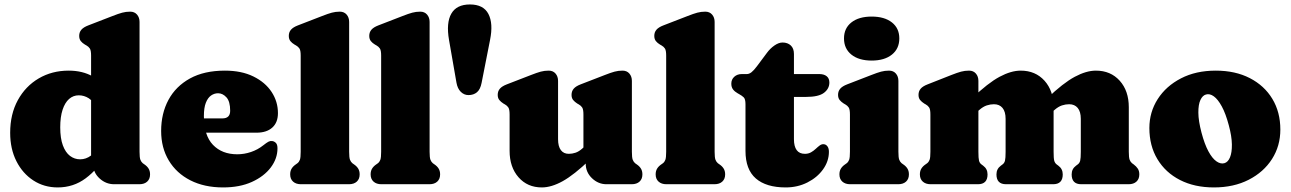

<svg xmlns="http://www.w3.org/2000/svg" viewBox="-20 -806 5647 840"><path d="M388.5 -106 378.5 -108V-563Q378.5 -585.5 373 -593.8Q367.5 -602 358.5 -607L351.5 -611Q340.5 -617.5 333.5 -626.2Q326.5 -635 326.5 -649Q326.5 -665 336 -676Q345.5 -687 366.5 -695L472.5 -736Q498 -746 514.5 -750.5Q531 -755 549.5 -755Q568.5 -755 579.5 -742.2Q590.5 -729.5 590.5 -710V-142Q590.5 -116.5 594.2 -107Q598 -97.5 604.5 -92L611.5 -87Q623.5 -79 630 -68.5Q636.5 -58 636.5 -43Q636.5 -23 624 -11.5Q611.5 0 589.5 0H479.5Q443.5 0 416 -25Q388.5 -50 388.5 -83ZM24.5 -225Q24.5 -306.5 58 -367.8Q91.5 -429 149.5 -463Q207.5 -497 280.5 -497Q341.5 -497 386.5 -471.2Q431.5 -445.5 464.5 -393L407.5 -327Q389 -363 368.5 -376Q348 -389 324.5 -389Q300.5 -389 282.2 -373Q264 -357 253.8 -325.8Q243.5 -294.5 243.5 -249Q243.5 -201 255 -170Q266.5 -139 286.2 -124Q306 -109 330.5 -109Q356 -109 377.5 -125Q399 -141 415.5 -176L451.5 -136Q409 -66.5 355.2 -26.2Q301.5 14 232.5 14Q173 14 126 -16.5Q79 -47 51.8 -100.8Q24.5 -154.5 24.5 -225Z M1196 -311Q1196 -270 1171.2 -247.8Q1146.5 -225.5 1102 -225.5H820.5V-288H953Q987 -288 987 -321.5Q987 -362 970.8 -380Q954.5 -398 934 -398Q917.5 -398 903.2 -388Q889 -378 880.5 -356.2Q872 -334.5 872 -298.5Q872 -213.5 911.8 -172.2Q951.5 -131 1018 -131Q1048.5 -131 1078 -141Q1107.5 -151 1131.5 -170Q1146 -181.5 1154 -185.8Q1162 -190 1169.5 -189Q1178.5 -188.5 1186.2 -181.5Q1194 -174.5 1194 -157Q1194 -112.5 1164.8 -73.5Q1135.5 -34.5 1082.2 -10.2Q1029 14 956 14Q874 14 813 -17Q752 -48 718.5 -103.8Q685 -159.5 685 -233Q685 -309.5 717 -369Q749 -428.5 811.2 -462.8Q873.5 -497 964 -497Q1036.5 -497 1088.5 -471.5Q1140.5 -446 1168.2 -403.8Q1196 -361.5 1196 -311Z M1507.5 -710V-142Q1507.5 -116.5 1511.2 -107Q1515 -97.5 1521.5 -92L1528.5 -87Q1540.5 -79 1547 -68.5Q1553.5 -58 1553.5 -43Q1553.5 -23 1541 -11.5Q1528.5 0 1506.5 0H1296.5Q1275 0 1262.2 -11.5Q1249.5 -23 1249.5 -43Q1249.5 -58 1256 -68.5Q1262.5 -79 1274.5 -87L1281.5 -92Q1288.5 -97.5 1292 -107Q1295.5 -116.5 1295.5 -142V-563Q1295.5 -585.5 1290 -593.8Q1284.5 -602 1275.5 -607L1268.5 -611Q1257.5 -617.5 1250.5 -626.2Q1243.5 -635 1243.5 -649Q1243.5 -665 1253 -676Q1262.5 -687 1283.5 -695L1389.5 -736Q1415 -746 1431.5 -750.5Q1448 -755 1466.5 -755Q1485.5 -755 1496.5 -742.2Q1507.5 -729.5 1507.5 -710Z M1859.5 -710V-142Q1859.5 -116.5 1863.2 -107Q1867 -97.5 1873.5 -92L1880.5 -87Q1892.5 -79 1899 -68.5Q1905.5 -58 1905.5 -43Q1905.5 -23 1893 -11.5Q1880.5 0 1858.5 0H1648.5Q1627 0 1614.2 -11.5Q1601.5 -23 1601.5 -43Q1601.5 -58 1608 -68.5Q1614.5 -79 1626.5 -87L1633.5 -92Q1640.5 -97.5 1644 -107Q1647.5 -116.5 1647.5 -142V-563Q1647.5 -585.5 1642 -593.8Q1636.5 -602 1627.5 -607L1620.5 -611Q1609.5 -617.5 1602.5 -626.2Q1595.5 -635 1595.5 -649Q1595.5 -665 1605 -676Q1614.5 -687 1635.5 -695L1741.5 -736Q1767 -746 1783.5 -750.5Q1800 -755 1818.5 -755Q1837.5 -755 1848.5 -742.2Q1859.5 -729.5 1859.5 -710Z M2029.5 -390Q2010.5 -390 1996 -404.2Q1981.5 -418.5 1977 -444.5L1944.5 -631Q1931.5 -706 1954.5 -746.2Q1977.5 -786.5 2036 -786.5Q2095 -786.5 2116.8 -745Q2138.5 -703.5 2124 -631.5L2087 -443.5Q2081.5 -415 2066.8 -402.5Q2052 -390 2029.5 -390Z M2542.5 -90V-110L2532.5 -112V-305Q2532.5 -327.5 2527 -335.8Q2521.5 -344 2512.5 -349L2505.5 -353Q2494.5 -360 2487.5 -368.5Q2480.5 -377 2480.5 -391Q2480.5 -407 2490 -418Q2499.5 -429 2520.5 -437L2626.5 -478Q2652 -488 2668.5 -492.5Q2685 -497 2703.5 -497Q2722.5 -497 2733.5 -484.2Q2744.5 -471.5 2744.5 -452V-142Q2744.5 -116.5 2748.2 -107Q2752 -97.5 2758.5 -92L2765.5 -87Q2777.5 -79 2784 -68.5Q2790.5 -58 2790.5 -43Q2790.5 -23 2778 -11.5Q2765.5 0 2743.5 0H2633.5Q2597.5 0 2570 -26.2Q2542.5 -52.5 2542.5 -90ZM2209.5 -146V-305Q2209.5 -327.5 2204 -335.8Q2198.5 -344 2189.5 -349L2182.5 -353Q2171.5 -360 2164.5 -368.5Q2157.5 -377 2157.5 -391Q2157.5 -407 2167 -418Q2176.5 -429 2197.5 -437L2303.5 -478Q2329 -488 2345.5 -492.5Q2362 -497 2380.5 -497Q2399.5 -497 2410.5 -484.2Q2421.5 -471.5 2421.5 -452V-197Q2421.5 -165.5 2433.8 -149.2Q2446 -133 2468.5 -133Q2483.5 -133 2498.2 -138Q2513 -143 2528.5 -157L2545.5 -173L2583.5 -129L2560.5 -107Q2491.5 -41 2442 -13.5Q2392.5 14 2350.5 14Q2287.5 14 2248.5 -30.5Q2209.5 -75 2209.5 -146Z M3106.5 -710V-142Q3106.5 -116.5 3110.2 -107Q3114 -97.5 3120.5 -92L3127.5 -87Q3139.5 -79 3146 -68.5Q3152.5 -58 3152.5 -43Q3152.5 -23 3140 -11.5Q3127.5 0 3105.5 0H2895.5Q2874 0 2861.2 -11.5Q2848.5 -23 2848.5 -43Q2848.5 -58 2855 -68.5Q2861.5 -79 2873.5 -87L2880.5 -92Q2887.5 -97.5 2891 -107Q2894.5 -116.5 2894.5 -142V-563Q2894.5 -585.5 2889 -593.8Q2883.5 -602 2874.5 -607L2867.5 -611Q2856.5 -617.5 2849.5 -626.2Q2842.5 -635 2842.5 -649Q2842.5 -665 2852 -676Q2861.5 -687 2882.5 -695L2988.5 -736Q3014 -746 3030.5 -750.5Q3047 -755 3065.5 -755Q3084.5 -755 3095.5 -742.2Q3106.5 -729.5 3106.5 -710Z M3214 -394 3207 -398Q3194.5 -405 3187 -414.8Q3179.5 -424.5 3179.5 -440Q3179.5 -458.5 3192.5 -470.2Q3205.5 -482 3225.5 -482H3247.5Q3257.5 -482 3267.8 -490Q3278 -498 3291.5 -516L3335.5 -575Q3349.5 -594 3368.2 -607Q3387 -620 3403.5 -620Q3426 -620 3439.8 -607Q3453.5 -594 3453.5 -570V-197Q3453.5 -165.5 3465.5 -149.2Q3477.5 -133 3501.5 -133Q3516.5 -133 3528 -139.5Q3539.5 -146 3548.8 -154.8Q3558 -163.5 3566.5 -169.8Q3575 -176 3584 -175Q3593.5 -174.5 3600 -165.8Q3606.5 -157 3606.5 -142Q3606.5 -101 3581 -65.2Q3555.5 -29.5 3512.5 -7.8Q3469.5 14 3417.5 14Q3332 14 3286.8 -25.2Q3241.5 -64.5 3241.5 -146V-350Q3241.5 -372.5 3233.8 -380Q3226 -387.5 3214 -394ZM3380.5 -382V-482H3564.5Q3585 -482 3596.8 -472.5Q3608.5 -463 3608.5 -445Q3608.5 -418 3585 -400Q3561.5 -382 3506.5 -382Z M3910.5 -452V-142Q3910.5 -116.5 3914.2 -107Q3918 -97.5 3924.5 -92L3931.5 -87Q3943.5 -79 3950 -68.5Q3956.5 -58 3956.5 -43Q3956.5 -23 3944 -11.5Q3931.5 0 3909.5 0H3699.5Q3678 0 3665.2 -11.5Q3652.5 -23 3652.5 -43Q3652.5 -58 3659 -68.5Q3665.5 -79 3677.5 -87L3684.5 -92Q3691.5 -97.5 3695 -107Q3698.5 -116.5 3698.5 -142V-305Q3698.5 -327.5 3693 -335.8Q3687.5 -344 3678.5 -349L3671.5 -353Q3660.5 -360 3653.5 -368.5Q3646.5 -377 3646.5 -391Q3646.5 -407 3656 -418Q3665.5 -429 3686.5 -437L3792.5 -478Q3818 -488 3834.5 -492.5Q3851 -497 3869.5 -497Q3888.5 -497 3899.5 -484.2Q3910.5 -471.5 3910.5 -452ZM3793.5 -541Q3737.5 -541 3705 -567Q3672.5 -593 3672.5 -638Q3672.5 -682.5 3705 -708Q3737.5 -733.5 3793.5 -733.5Q3849.5 -733.5 3882 -708Q3914.5 -682.5 3914.5 -638Q3914.5 -593 3882 -567Q3849.5 -541 3793.5 -541Z M4260.5 -452V-142Q4260.5 -113.5 4263.2 -103Q4266 -92.5 4273.5 -87L4281.5 -81Q4300.5 -67 4300.5 -43Q4300.5 0 4258.5 0H4051.5Q4030 0 4017.2 -11.5Q4004.5 -23 4004.5 -43Q4004.5 -58 4011 -68.5Q4017.5 -79 4029.5 -87L4036.5 -92Q4043.5 -97.5 4047 -107Q4050.5 -116.5 4050.5 -142V-305Q4050.5 -327.5 4045 -335.8Q4039.5 -344 4030.5 -349L4023.5 -353Q4012.5 -360 4005.5 -368.5Q3998.5 -377 3998.5 -391Q3998.5 -407 4008 -418Q4017.5 -429 4038.5 -437L4142.5 -478Q4168 -488 4184.5 -492.5Q4201 -497 4219.5 -497Q4238.5 -497 4249.5 -484.2Q4260.5 -471.5 4260.5 -452ZM4247.5 -310 4209.5 -354 4232.5 -376Q4302.5 -443 4353 -470Q4403.5 -497 4445.5 -497Q4510 -497 4549.8 -452.8Q4589.5 -408.5 4589.5 -337V-142Q4589.5 -113.5 4592.2 -103.2Q4595 -93 4602.5 -87L4610.5 -81Q4629.5 -67 4629.5 -43Q4629.5 0 4587.5 0H4381.5Q4339.5 0 4339.5 -43Q4339.5 -67 4358.5 -81L4366.5 -87Q4374 -92.5 4376.8 -103Q4379.5 -113.5 4379.5 -142V-286Q4379.5 -317.5 4366 -333.8Q4352.5 -350 4328.5 -350Q4313 -350 4297 -344.8Q4281 -339.5 4264.5 -325ZM4576.5 -310 4538.5 -354 4561.5 -376Q4631.5 -443 4682 -470Q4732.5 -497 4774.5 -497Q4839 -497 4878.8 -452.8Q4918.5 -408.5 4918.5 -337V-142Q4918.5 -116.5 4922.2 -107Q4926 -97.5 4932.5 -92L4939.5 -87Q4951.5 -78 4958 -68Q4964.5 -58 4964.5 -43Q4964.5 -23 4952 -11.5Q4939.5 0 4917.5 0H4710.5Q4668.5 0 4668.5 -43Q4668.5 -67 4687.5 -81L4695.5 -87Q4703 -92.5 4705.8 -103Q4708.5 -113.5 4708.5 -142V-286Q4708.5 -317.5 4695 -333.8Q4681.5 -350 4657.5 -350Q4642 -350 4626 -344.8Q4610 -339.5 4593.5 -325Z M5299 -497Q5384.5 -497 5448 -464.2Q5511.5 -431.5 5546.5 -373.5Q5581.5 -315.5 5581.5 -239Q5581.5 -167.5 5545 -110.2Q5508.5 -53 5443 -19.5Q5377.5 14 5291 14Q5206 14 5142.5 -18.5Q5079 -51 5043.8 -109.5Q5008.5 -168 5008.5 -246Q5008.5 -315.5 5045 -372.5Q5081.5 -429.5 5146.8 -463.2Q5212 -497 5299 -497ZM5336.5 -92Q5352.5 -96.5 5361.2 -117.5Q5370 -138.5 5369.5 -174.2Q5369 -210 5356 -258Q5342.5 -309 5325.5 -340.2Q5308.5 -371.5 5290.5 -384.5Q5272.5 -397.5 5256 -392.5Q5241 -388.5 5231.8 -368.5Q5222.5 -348.5 5222.8 -313Q5223 -277.5 5236.5 -226Q5250 -175 5266.8 -144Q5283.5 -113 5301.8 -100.2Q5320 -87.5 5336.5 -92Z"/></svg>

Font: Fraunces SuperSoft 9pt
Style: Regular
Weight: 900
Version: Version 1.000;[b76b70a41]